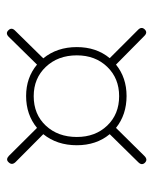

<svg xmlns="http://www.w3.org/2000/svg" viewBox="39 -636 462 581"><g transform="rotate(90 270.5 -346.0)"><path d="M73 -160 157 -245.5Q123 -287 123 -347Q123 -406 156.5 -446.5L71 -532Q60 -542.5 69.5 -552.5Q79 -562 89.5 -551L176 -465.5Q215.5 -497.5 271 -497.5Q327.5 -497.5 367.5 -465.5L452.5 -551.5Q463.5 -562.5 473 -553Q482 -543.5 471.5 -533L386.5 -446.5Q420 -406 420 -347Q420 -287 386.5 -245.5L471 -161.5Q481.5 -150.5 471.5 -140.5Q463 -131 452 -141.5L367.5 -226.5Q327.5 -193.5 271 -193.5Q215.5 -193.5 176 -226.5L92.5 -141.5Q81.5 -130 72 -140Q62.5 -149.5 73 -160ZM271.5 -216.5Q326.5 -216.5 360.8 -253.2Q395 -290 395 -347Q395 -403 360.5 -439Q326 -475 271.5 -475Q217.5 -475 182.8 -439Q148 -403 148 -347Q148 -290 182.8 -253.2Q217.5 -216.5 271.5 -216.5Z"/></g></svg>

Font: Fraunces 72pt S050 Thin
Style: Regular
Weight: 100
Version: Version 1.000; ttfautohint (v1.8.3)